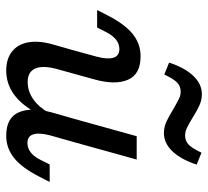

<svg xmlns="http://www.w3.org/2000/svg" viewBox="-46 -620 679 627"><g transform="rotate(90 293.5 -306.5)"><path d="M140.2 -356.8Q123.3 -356.8 109.6 -346Q96 -335.2 84.8 -313.6L70 -284.2H12.8L30.9 -319.6Q59.7 -375.6 91.7 -400.9Q123.7 -426.1 163.6 -426.1Q223.1 -426.1 240.6 -384.5Q258.2 -342.9 239.4 -275.7L220.4 -206.7H144.2L164.7 -281.5Q174.3 -316.8 168.6 -336.8Q162.8 -356.8 140.2 -356.8ZM247.8 -57.4Q277.9 -57.4 303.9 -75.5Q329.9 -93.6 349.6 -128.2L351.4 -90.7Q324.1 -38.7 288.9 -13Q253.7 12.7 210.2 12.7Q172.3 12.7 148.2 -6.3Q124.2 -25.3 118.2 -59.8Q112.2 -94.2 125.1 -139.6L144.2 -206.7H220.4L206.2 -155.8Q192.8 -108.1 203.5 -82.8Q214.2 -57.4 247.8 -57.4ZM424.8 -413.4H501L443.6 -206.7H367.4ZM446.9 -56.6Q463.8 -56.6 477.8 -67.4Q491.8 -78.2 502.3 -99.8L517 -129.2H574.3L556.1 -93.8Q527.3 -37.8 495.4 -12.5Q463.4 12.7 423.5 12.7Q364 12.7 346.5 -28.9Q328.9 -70.5 347.6 -137.7L367.4 -206.7H443.6L422.4 -131.9Q412.8 -96.6 418.5 -76.6Q424.2 -56.6 446.9 -56.6ZM336.2 -533.2Q312.6 -546.6 301.7 -551.8Q290.8 -557 279.1 -557Q262.2 -557 250.2 -546Q238.2 -534.9 223.3 -503.5L184.4 -519.3Q201.1 -570.2 227.7 -598.2Q254.3 -626.2 287.3 -626.2Q306.1 -626.2 323.3 -618.6Q340.5 -611.1 364.3 -596.1Q384.9 -583.4 397.7 -577.4Q410.5 -571.5 422.8 -571.5Q439.8 -571.5 451.8 -582.5Q463.7 -593.6 478.7 -625L517.5 -609.2Q500.9 -558.3 474.3 -530.3Q447.7 -502.3 414.7 -502.3Q395.8 -502.3 377.9 -510.2Q360 -518.2 336.2 -533.2Z"/></g></svg>

Font: Playfair Micro SmCond SmLight
Style: Italic
Weight: 360
Width: 4
Italic angle: -15.6°
Designer: Claus Eggers Sørensen
Foundry: Claus Eggers Sørensen
Version: Version 2.203;Glyphs 3.3 (3326)